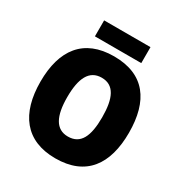

<svg xmlns="http://www.w3.org/2000/svg" viewBox="-203 -1038 1138 1198"><g transform="rotate(30 366.0 -439.0)"><path d="M534 -888H200V-773H534ZM685 -358C685 -587 587 -725 367 -725C149 -725 47 -587 47 -359C47 -130 150 10 366 10C586 10 685 -130 685 -358ZM240 -358C240 -494 277 -571 367 -571C456 -571 492 -495 492 -358C492 -221 457 -147 366 -147C278 -147 240 -223 240 -358Z"/></g></svg>

Font: Noto Sans Thai Looped SemiCondensed Black
Style: Regular
Weight: 900
Width: 4
Designer: Sasikarn Vongin, Ben Mitchell
Foundry: The Fontpad Ltd
Version: Version 1.001